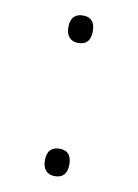

<svg xmlns="http://www.w3.org/2000/svg" viewBox="-66 -558 446 619"><g transform="rotate(10 156.5 -249.0)"><path d="M156 14Q137 14 126.5 2.5Q116 -9 116 -31Q116 -54 126.5 -65Q137 -76 156 -76Q176 -76 186 -65Q196 -54 196 -31Q196 -9 186 2.5Q176 14 156 14ZM156 -422Q137 -422 126.5 -433.5Q116 -445 116 -467Q116 -490 126.5 -501Q137 -512 156 -512Q176 -512 186 -501Q196 -490 196 -467Q196 -445 186 -433.5Q176 -422 156 -422Z"/></g></svg>

Font: Playwrite HR Lijeva Thin
Style: Regular
Weight: 250
Designer: Veronika Burian, José Scaglione
Foundry: TypeTogether
Version: Version 1.002